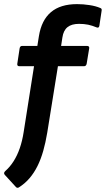

<svg xmlns="http://www.w3.org/2000/svg" viewBox="-33 -715 514 932"><path d="M263.6 -492.1H389.3Q395.3 -492.1 398.1 -489.1Q401 -486.1 400 -480.4L387.6 -405.3Q386.6 -400.2 383.5 -396.9Q380.5 -393.6 375.2 -393.6H248.2L196.3 -70.9Q188.3 -22.8 176.9 17.4Q165.5 57.6 149 91Q132.4 124.3 110.3 150.1Q88.3 176 58.1 195Q54.4 197 50.8 196.5Q47.1 196 44.1 192.6L-9.7 133.8Q-17.7 124.8 -7.1 115.1Q15.6 95.2 33.3 67.2Q51 39.3 63.1 4Q75.3 -31.3 81.9 -74.2L132.2 -393.6H60.6Q49.5 -393.6 50.9 -405.3L62.3 -480.4Q64.3 -492.1 74.6 -492.1H148.3L155.9 -539.6Q168.3 -617 214.3 -656Q260.3 -695 341.1 -695Q370.9 -695 401.3 -690.3Q431.7 -685.7 453.3 -676.4Q458.3 -674.7 459.8 -671.6Q461.3 -668.4 460.3 -663L449.3 -589.7Q446.9 -577.6 436.3 -581.9Q414.9 -590.9 394.9 -595.1Q374.9 -599.2 350.7 -599.2Q314.7 -599.2 294.8 -583.3Q274.9 -567.4 269.9 -533.2Z"/></svg>

Font: Sofia Sans Hairline
Style: Italic
Weight: 1
Italic angle: -9°
Designer: Botio Nikoltchev, Ani Petrova
Foundry: lettersoup
Version: Version 4.102